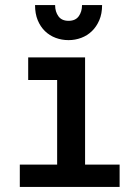

<svg xmlns="http://www.w3.org/2000/svg" viewBox="-20 -752 540 756"><path d="M315 -526V-104H451V-16H58V-104H205V-437H91V-526ZM382 -732Q382 -698 371 -672.5Q360 -647 342 -629.5Q324 -612 300 -603Q276 -594 250 -594Q223 -594 199 -603Q175 -612 157 -629.5Q139 -647 128.5 -672.5Q118 -698 118 -732H197Q197 -706 210 -688Q223 -670 250 -670Q277 -670 290 -688Q303 -706 303 -732Z"/></svg>

Font: D2Coding ligature
Style: Bold
Weight: 700
Monospace: yes
Designer: Yong-Rak Park; Jeong-Hwan Yoon; Sang-Min Lee;
Foundry: NHN Corporation
Version: Version 1.3.2; Build 20180524